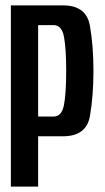

<svg xmlns="http://www.w3.org/2000/svg" viewBox="-20 -695 390 715"><path d="M20.5 0V-675H214.5Q301.5 -675 314.8 -599.2Q328 -523.5 328 -431.5Q328 -339 315 -263.2Q302 -187.5 214.5 -187.5H122V0ZM122 -261H179.5Q210 -261 218.2 -304.2Q226.5 -347.5 226.5 -431.5Q226.5 -514.5 218.2 -558Q210 -601.5 179.5 -601.5H122Z"/></svg>

Font: Anybody Condensed Medium
Style: Regular
Weight: 500
Width: 3
Designer: Tyler Finck
Foundry: Etcetera Type Company
Version: Version 1.010; ttfautohint (v1.8.3) -l 8 -r 50 -G 200 -x 14 